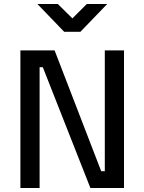

<svg xmlns="http://www.w3.org/2000/svg" viewBox="-20 -940 721 960"><path d="M82 0ZM600 -688V0H432L194 -604H178V0H82V-688H253L486 -84H504V-688ZM167 -920H269L342 -848L414 -920H516L382 -781H301Z"/></svg>

Font: sheba-seeBold
Style: Regular
Weight: 600
Designer: Mohamed Galeb, the designers
Foundry: Kief Type Foundry
Version: Version 2.010; ttfautohint (v1.5.33-1714) -l 8 -r 50 -G 200 